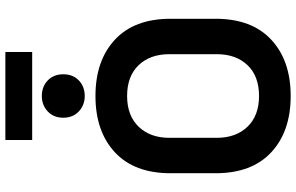

<svg xmlns="http://www.w3.org/2000/svg" viewBox="-214 -876 1104 716"><g transform="rotate(-90 338.0 -518.0)"><path d="M338 14Q206 14 128 -58.5Q50 -131 50 -266V-434Q50 -569 128 -641.5Q206 -714 338 -714Q470 -714 548 -641.5Q626 -569 626 -434V-266Q626 -131 548 -58.5Q470 14 338 14ZM338 -104Q412 -104 453 -147Q494 -190 494 -262V-438Q494 -510 453 -553Q412 -596 338 -596Q265 -596 223.5 -553Q182 -510 182 -438V-262Q182 -190 223.5 -147Q265 -104 338 -104ZM338 -754Q304 -754 280.5 -776Q257 -798 257 -834Q257 -870 280.5 -892Q304 -914 338 -914Q373 -914 396 -892Q419 -870 419 -834Q419 -798 396 -776Q373 -754 338 -754ZM174 -950V-1050H502V-950Z"/></g></svg>

Font: Space Grotesk
Style: Bold
Weight: 700
Designer: Florian Karsten
Foundry: Florian Karsten
Version: Version 2.000